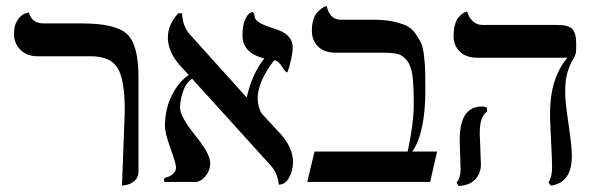

<svg xmlns="http://www.w3.org/2000/svg" viewBox="-20 -598 1955 631"><path d="M380.9 12.2 390.1 -233.9Q390.1 -335.9 366.5 -374.5Q342.8 -413.1 277.8 -413.1H103Q67.9 -413.1 46.9 -434.6Q25.9 -456.1 25.9 -486.8Q25.9 -514.6 37.8 -532.2Q49.8 -549.8 62.5 -553.7L75.2 -557.1Q84 -521 124 -521H250Q359.9 -521 397.5 -486.1Q435.1 -451.2 435.1 -344.2V-33.2Q435.1 -14.2 421.6 -3.2Q408.2 7.8 394.5 9.8Z M941.9 -441.9Q941.9 -427.7 937.7 -408Q933.6 -388.2 929.2 -374Q924.8 -359.9 922.9 -359.9Q918.9 -359.9 906.7 -379.4Q894.5 -398.9 880.9 -399.9Q826.7 -329.1 826.7 -273.9Q827.1 -248 839.4 -225.6L904.8 -154.8Q942.9 -110.8 942.9 -64.9Q942.9 -38.1 930.4 -14.6Q918 8.8 896 8.8Q893.1 -28.3 869.6 -54.2L611.3 -339.4Q590.8 -325.2 581.3 -297.1Q571.8 -269 571.8 -244.1Q571.8 -214.4 621.3 -153.6Q670.9 -92.8 670.9 -62Q670.9 -38.1 655.3 -19Q639.6 0 621.6 0H521Q519 -3.9 518.6 -5.9Q518.6 -12.7 525.9 -15.1Q538.1 -17.1 548.3 -26.6Q558.6 -36.1 558.6 -46.9Q558.6 -60.1 540.3 -110.6Q522 -161.1 522 -184.1Q522 -211.9 528.8 -241.2Q535.6 -270.5 554.2 -301.8Q572.8 -333 600.1 -351.6L569.8 -384.8Q531.7 -428.7 531.7 -475.1Q531.7 -517.1 565.9 -554.2H578.6Q579.6 -512.2 604 -484.9L789.6 -278.8L791 -277.8Q807.6 -354 848.6 -405.8Q776.9 -423.8 776.9 -481.9Q776.9 -512.7 784.9 -531.7Q793 -550.8 801.3 -555.2L809.6 -559.1Q816.4 -554.2 816.7 -544.7Q816.9 -535.2 828.9 -526.1Q840.8 -517.1 877.9 -504.9Q941.9 -487.8 941.9 -441.9Z M1207.5 -533.2Q1243.7 -533.2 1270.3 -527.6Q1296.9 -522 1314.7 -513.9Q1332.5 -505.9 1344.7 -488.5Q1356.9 -471.2 1363.8 -456.5Q1370.6 -441.9 1373.8 -412.4Q1377 -382.8 1377.4 -362.3Q1377.9 -341.8 1377.9 -301.8Q1377.9 -161.6 1335 -100.1H1416.5L1393.6 0H989.7L1013.7 -100.1H1319.8Q1339.8 -192.9 1339.8 -255.9Q1339.8 -314.9 1335.7 -347.9Q1331.5 -380.9 1318.1 -398.4Q1304.7 -416 1287.6 -420.4Q1270.5 -424.8 1236.8 -424.8H1082.5Q1046.4 -424.8 1025.6 -444.8Q1004.9 -464.8 1004.9 -497.1Q1004.9 -517.1 1009.8 -533Q1014.6 -548.8 1022.2 -556.9Q1029.8 -564.9 1036.9 -570.1Q1043.9 -575.2 1048.8 -576.7L1053.7 -578.1Q1063.5 -533.2 1100.6 -533.2Z M1556.6 -159.2Q1556.6 -150.4 1558.6 -109.1Q1560.5 -67.9 1560.5 -58.1Q1560.5 -28.3 1542 -8.5Q1523.4 11.2 1487.3 13.2L1480.5 2Q1493.7 -13.2 1493.7 -41Q1493.7 -49.8 1492.2 -88.9Q1490.7 -127.9 1490.7 -138.2Q1490.7 -248 1563.5 -248Q1573.2 -248 1580.6 -244.1V-231Q1556.6 -216.3 1556.6 -159.2ZM1837.4 -295.9Q1837.4 -262.7 1848.4 -190.4Q1859.4 -118.2 1859.4 -85Q1859.4 2 1790.5 12.2L1782.7 2Q1794.9 -19 1794.4 -48.8Q1794.4 -69.8 1791 -136Q1787.6 -202.1 1787.6 -223.1Q1787.6 -341.3 1844.7 -408.2H1549.3Q1512.2 -408.2 1491.5 -428.2Q1470.7 -448.2 1470.7 -479Q1470.7 -500 1475.1 -516.1Q1479.5 -532.2 1486.1 -540Q1492.7 -547.9 1499.5 -553Q1506.3 -558.1 1511.2 -559.1L1515.6 -560.1Q1519.5 -542 1533 -529.1Q1546.4 -516.1 1564.5 -516.1H1810.5Q1848.6 -516.1 1861.1 -502.4Q1873.5 -488.8 1873.5 -458V-434.1Q1873.5 -418.9 1864.5 -405Q1855.5 -391.1 1846.4 -365Q1837.4 -338.9 1837.4 -295.9Z"/></svg>

Font: Biolilbert
Style: Regular
Weight: 400
Designer: Philipp H. Poll
Foundry: Philipp H. Poll
Version: Version 1.1.0